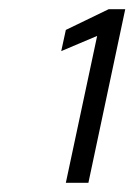

<svg xmlns="http://www.w3.org/2000/svg" viewBox="-20 -817 292 417"><path d="M123 -420 191 -739 113 -706 123 -752 216 -797H252L172 -420Z"/></svg>

Font: Saira Semi Condensed Light
Style: Italic
Weight: 300
Width: 4
Italic angle: -12°
Designer: Hector Gatti with collaboration of the Omnibus-Type team
Foundry: Omnibus-Type
Version: Version 1.001; ttfautohint (v1.8)